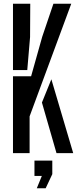

<svg xmlns="http://www.w3.org/2000/svg" viewBox="-20 -820 424 1028"><path d="M49.5 0V-411.5H146.5L206 -623L266 -800H361.5L138.5 -197V0ZM49.5 -445V-800H142L141 -621.5L126 -445ZM282.5 0 204.5 -271 255 -395.5 372 0ZM177 188 204 122H164.5V40H260V112.5L224.5 188Z"/></svg>

Font: Big Shoulders Stencil Display SemiBold
Style: Regular
Weight: 600
Designer: Patric King
Foundry: XO Type Co
Version: Version 1.000